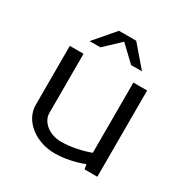

<svg xmlns="http://www.w3.org/2000/svg" viewBox="-170 -889 1012 1041"><g transform="rotate(30 336.5 -369.0)"><path d="M170 -616H238L334 -707L430 -616H498L388 -744H280ZM90 -170C90 -72.8 188.6 6 310 6C370.6 6 434.8 -8.9 489.2 -29.5L494 0H574V-540H488V-100.3C437.2 -81.1 369 -66 308 -66C235.1 -66 176 -112.6 176 -170V-540H90Z"/></g></svg>

Font: Resamitz
Style: Bold
Weight: 700
Designer: gluk
Foundry: gluk
Version: Version 0.047